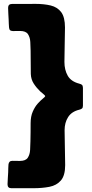

<svg xmlns="http://www.w3.org/2000/svg" viewBox="-20 -824 480 1007"><path d="M44.9 19.5Q54.7 19.5 64.7 19.8Q74.7 20 84.5 20Q114.7 20 125.7 3.2Q136.7 -13.7 137.9 -37.8Q139.2 -62 139.6 -83.5Q140.1 -106.9 140.4 -130.4Q140.6 -153.8 140.6 -177.2Q140.6 -213.4 151.9 -238.8Q163.1 -264.2 178 -280.8Q192.9 -297.4 204.6 -306.6Q216.3 -315.9 217.3 -319.8Q216.8 -320.8 215.8 -322.3Q214.8 -323.7 213.9 -324.7Q209 -330.1 202.6 -335Q196.3 -339.8 190.9 -344.7Q171.4 -363.3 157 -385.5Q142.6 -407.7 141.6 -436Q140.6 -466.3 141.1 -496.8Q141.6 -527.3 140.6 -557.6Q140.1 -579.6 138.9 -603.8Q137.7 -627.9 126.7 -644.8Q115.7 -661.6 85 -661.6Q75.7 -661.6 66.4 -661.4Q57.1 -661.1 47.9 -661.1Q37.1 -661.6 32.7 -665.8Q28.3 -669.9 27.3 -680.7Q26.4 -690.4 26.1 -700.4Q25.9 -710.4 25.4 -720.2Q24.9 -735.8 23.7 -751.7Q22.5 -767.6 22.5 -782.7Q22.5 -803.2 42.5 -803.2H123.5Q133.8 -803.2 144 -803.5Q154.3 -803.7 164.6 -803.7Q210.9 -803.7 246.1 -795.2Q281.2 -786.6 301 -760.3Q320.8 -733.9 320.8 -679.7Q320.8 -634.8 319.3 -589.4Q317.9 -543.9 317.9 -499Q317.9 -457.5 335.2 -427Q352.5 -396.5 395.5 -385.3Q405.8 -382.8 410.2 -378.7Q414.6 -374.5 415 -363.3V-270Q415 -259.3 410.2 -255.1Q405.3 -251 395.5 -248.5Q355.5 -238.8 337.2 -209.7Q318.8 -180.7 318.8 -141.1Q318.8 -95.2 320.3 -49.6Q321.8 -3.9 321.8 42Q321.8 96.7 299.3 122.6Q276.9 148.4 239.3 155.8Q201.7 163.1 156.2 163.1H39.6Q19.5 163.1 19.5 142.6Q19.5 127 21 111.1Q22.5 95.2 22.9 79.6Q23.4 69.3 23.4 59.1Q23.4 48.8 24.4 39.1Q26.4 19.5 44.9 19.5Z"/></svg>

Font: Belanosima
Style: Bold
Weight: 700
Designer: The DocRepair Project, Santiago Orozco
Foundry: Google
Version: Version 2.000